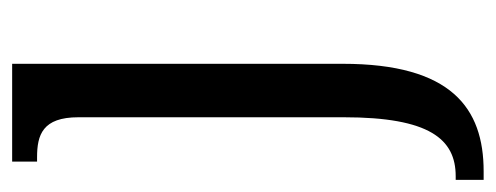

<svg xmlns="http://www.w3.org/2000/svg" viewBox="-276 -306 816 316"><g transform="rotate(-90 132.0 -148.0)"><path d="M-6 240H8C112 240 185 187 185 8V-536H24V-495H31C68 -495 97 -486 97 -427V10C97 151 61 194 0 194H-6Z"/></g></svg>

Font: Noto Serif Lao Condensed
Style: Regular
Weight: 400
Width: 3
Designer: Monotype Design Team
Foundry: Monotype Imaging Inc.
Version: Version 2.003